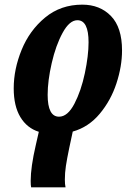

<svg xmlns="http://www.w3.org/2000/svg" viewBox="-20 -566 563 826"><path d="M112 212Q112 153 134 58L147 1Q96 -15 67.5 -62.5Q39 -110 39 -186Q39 -268 73 -351.5Q107 -435 174 -490.5Q241 -546 334 -546Q410 -546 457.5 -497Q505 -448 505 -349Q505 -281 481 -207.5Q457 -134 409 -76.5Q361 -19 293 0L278 70Q268 118 263.5 148Q259 178 259 207Q259 227 262 240H114Q112 232 112 212ZM361 -384Q361 -479 313 -479Q279 -479 249.5 -425Q220 -371 202.5 -294.5Q185 -218 185 -158Q185 -64 234 -64Q271 -64 300 -119.5Q329 -175 345 -251Q361 -327 361 -384Z"/></svg>

Font: Noto Serif CondExtraBold
Style: Italic
Weight: 800
Width: 3
Italic angle: -12°
Designer: Monotype Design Team
Foundry: Monotype Imaging Inc.
Version: Version 1.001